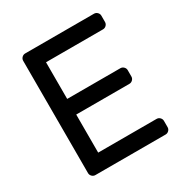

<svg xmlns="http://www.w3.org/2000/svg" viewBox="-163 -828 917 957"><g transform="rotate(-30 296.0 -350.0)"><path d="M181 -309H487Q498 -309 506 -317Q514 -325 514 -336V-372Q514 -383 506 -391Q498 -399 487 -399H181V-610H509Q520 -610 528 -618Q536 -626 536 -637V-673Q536 -684 528 -692Q520 -700 509 -700H113Q102 -700 94 -692Q86 -684 86 -673V-27Q86 -16 94 -8Q102 0 113 0H517Q528 0 536 -8Q544 -16 544 -27V-63Q544 -74 536 -82Q528 -90 517 -90H181Z"/></g></svg>

Font: Rubik
Style: Regular
Weight: 400
Designer: Hubert & Fischer
Foundry: Hubert & Fischer
Version: Version 1.100